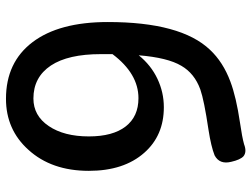

<svg xmlns="http://www.w3.org/2000/svg" viewBox="-122 -726 861 658"><g transform="rotate(90 309.0 -397.5)"><path d="M319 13Q194 13 125 -78Q56 -169 56 -336Q56 -586 151 -686Q193 -731 260 -756Q313 -776 401 -789Q450 -796 475 -803Q501 -813 516 -801Q528 -790 535 -759Q545 -719 513 -702Q483 -690 425 -681Q324 -666 287 -653Q232 -633 206 -588Q178 -541 170 -442Q204 -484 250.5 -506Q297 -528 348 -528Q445 -528 504 -461Q566 -391 566 -271Q566 -143 494 -64Q425 13 319 13ZM318 -81Q377 -81 412.5 -133.5Q448 -186 448 -271Q448 -353 414 -397Q380 -441 317 -441Q233 -441 166 -352V-312Q166 -200 205 -141Q245 -81 318 -81Z"/></g></svg>

Font: GenSenRounded TW M
Style: Regular
Weight: 500
Version: Version 1.501;PS 1;hotconv 16.6.51;makeotf.lib2.5.65220